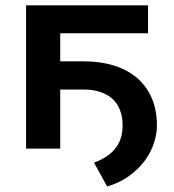

<svg xmlns="http://www.w3.org/2000/svg" viewBox="-20 -548 640 708"><path d="M525.9 -425.3V-528.3H76.2V0H202.1V-217.8H290.5Q322.8 -217.8 348.6 -209.2Q374.5 -200.7 393.6 -184.6Q412.1 -168 422.1 -143.1Q432.1 -118.2 432.1 -85.9Q432.1 -58.6 424.8 -36.6Q417.5 -14.6 402.3 2.9Q389.6 18.1 370.6 30.3Q351.6 42.5 326.7 51.8L375 139.6Q423.3 125.5 458.5 99.1Q493.7 72.8 516.1 41.5Q538.1 10.3 548.6 -23.4Q559.1 -57.1 558.6 -85.9Q558.6 -144 538.6 -188.5Q518.6 -232.9 482.9 -262.7Q447.3 -292 398.2 -306.9Q349.1 -321.8 290.5 -321.8H202.1V-425.3Z"/></svg>

Font: Roboto Mono SemiBold
Style: Regular
Weight: 600
Monospace: yes
Designer: Google
Version: Version 3.000